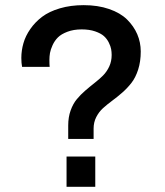

<svg xmlns="http://www.w3.org/2000/svg" viewBox="-20 -718 635 738"><path d="M242.2 -184.1V-235.8Q242.2 -267.6 251.5 -293.5Q260.7 -319.3 275.4 -336.9Q290 -354.5 307.9 -369.9Q325.7 -385.3 343.5 -399.2Q361.3 -413.1 376 -427.7Q390.6 -442.4 399.9 -462.4Q409.2 -482.4 409.2 -506.8Q409.2 -518.1 407.2 -529.1Q405.3 -540 398.2 -554.4Q391.1 -568.8 379.4 -579.3Q367.7 -589.8 345.7 -597.4Q323.7 -605 293.9 -605Q262.7 -605 239 -595.9Q215.3 -586.9 202.6 -574.2Q189.9 -561.5 182.1 -544.4Q174.3 -527.3 172.1 -514.2Q169.9 -501 169.9 -487.8Q169.9 -469.7 170.9 -460.9H64.9Q62 -475.6 62 -495.1Q62 -523.9 70.1 -552Q78.1 -580.1 96.7 -606.7Q115.2 -633.3 142.1 -653.6Q168.9 -673.8 210.2 -686Q251.5 -698.2 301.8 -698.2Q356.4 -698.2 399.4 -683.3Q442.4 -668.5 468.3 -643.1Q494.1 -617.7 507.6 -586.4Q521 -555.2 521 -520Q521 -481.4 511 -450.4Q501 -419.4 485.1 -399.2Q469.2 -378.9 450 -362.1Q430.7 -345.2 411.1 -330.8Q391.6 -316.4 375.7 -302Q359.9 -287.6 349.9 -267.8Q339.8 -248 339.8 -224.1V-184.1ZM235.8 0V-116.2H346.2V0Z"/></svg>

Font: Archivo Medium
Style: Regular
Weight: 500
Designer: Hector Gatti
Foundry: Omnibus-Type
Version: Version 2.001